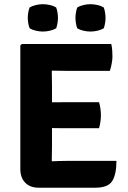

<svg xmlns="http://www.w3.org/2000/svg" viewBox="-20 -893 612 916"><path d="M535.5 -125.5Q535.5 -61.5 515.5 -29.5Q495.5 2.5 435 2.5H164.5Q123.5 2.5 100.2 -21.5Q77 -45.5 77 -87V-676L84 -683H511Q514.5 -666 515.5 -651Q516.5 -636 516.5 -623Q516.5 -610 513.2 -591.2Q510 -572.5 504 -555H295Q271 -555 227 -556Q227 -535.5 227.5 -519.8Q228 -504 228 -484V-405Q247.5 -405 266 -405.2Q284.5 -405.5 295 -405.5H452.5Q457 -391.5 459.2 -373.8Q461.5 -356 461.5 -343.5Q461.5 -330.5 459.2 -313.2Q457 -296 452.5 -281.5H295Q284.5 -281.5 266 -281.5Q247.5 -281.5 228 -282V-193Q228 -174.5 227.5 -159Q227 -143.5 227 -124V-123.5Q244 -124 261.8 -124.8Q279.5 -125.5 300 -125.5ZM412 -742.5Q395.5 -742.5 378.2 -746.5Q361 -750.5 348.5 -758Q344 -770 342 -784Q340 -798 340 -807.5Q340 -817.5 342 -831.5Q344 -845.5 348.5 -857.5Q361 -865 378.2 -869Q395.5 -873 412 -873Q428 -873 445.2 -869Q462.5 -865 475 -857.5Q479.5 -845.5 481.5 -831.5Q483.5 -817.5 483.5 -807.5Q483.5 -798 481.5 -784Q479.5 -770 475 -758Q462.5 -750.5 445.2 -746.5Q428 -742.5 412 -742.5ZM184.5 -742.5Q168.5 -742.5 151.2 -746.5Q134 -750.5 121.5 -758Q116.5 -770 114.5 -784Q112.5 -798 112.5 -807.5Q112.5 -817.5 114.5 -831.5Q116.5 -845.5 121.5 -857.5Q134 -865 151.2 -869Q168.5 -873 184.5 -873Q201 -873 218.2 -869Q235.5 -865 248 -857.5Q252.5 -845.5 254.5 -831.5Q256.5 -817.5 256.5 -807.5Q256.5 -798 254.5 -784Q252.5 -770 248 -758Q235.5 -750.5 218.2 -746.5Q201 -742.5 184.5 -742.5Z"/></svg>

Font: Signika Negative SC
Style: Bold
Weight: 700
Designer: Anna Giedryś
Foundry: Anna Giedryś
Version: Version 2.000; ttfautohint (v1.8.3) -l 8 -r 50 -G 200 -x 9 -